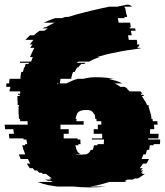

<svg xmlns="http://www.w3.org/2000/svg" viewBox="-52 -808 719 838"><path d="M595 -199H647V-189Q646 -187 646 -184Q646 -181 646 -179H619Q619 -178 618.5 -177Q618 -176 618 -174H602L599 -154H589Q588 -149 587 -144Q586 -139 584 -134H574Q571 -125 566 -114H598Q594 -104 587 -94H572Q566 -84 558 -74H571L562 -64H573L563 -54H572L566 -49H580Q573 -44 565.5 -39Q558 -34 550 -29H537Q535 -28 532.5 -27Q530 -26 527 -24H503Q501 -23 498 -22Q495 -21 492 -19H504Q501 -18 498 -17Q495 -16 492 -14H425Q399 -5 370 1H373Q365 2 356.5 3.5Q348 5 340 6H412Q395 8 377 9Q359 10 339 10Q320 10 302 9Q284 8 267 6H196Q188 5 180 3.5Q172 2 165 1H162Q134 -5 112 -14H179L168 -19H156Q154 -21 151 -22Q148 -23 146 -24H170Q169 -26 166.5 -27Q164 -28 162 -29H175Q162 -38 149 -49H134Q133 -51 132 -52Q131 -53 129 -54H120Q117 -56 114.5 -59Q112 -62 110 -64H99Q95 -68 91 -74H78Q74 -79 71 -84Q68 -89 65 -94H80Q77 -99 74.5 -104Q72 -109 70 -114H38Q33 -125 30 -134H58Q56 -139 54.5 -144Q53 -149 51 -154H50Q49 -159 48 -164Q47 -169 45 -174H58Q57 -176 57 -179H67Q66 -184 65 -189Q64 -194 63 -199H51Q51 -201 50.5 -202Q50 -203 50 -204H-11Q-12 -209 -12.5 -214Q-13 -219 -13 -224H9L6 -244H-30Q-30 -249 -30.5 -254Q-31 -259 -32 -264H69Q69 -268 68.5 -271.5Q68 -275 68 -279H36V-284Q35 -286 35 -289H31Q30 -293 30 -296.5Q30 -300 30 -304V-309H29V-344H31V-349H25V-369H24V-389H34Q34 -392 35 -394H27V-399H36V-409H-10V-419H-8Q-7 -421 -7 -424Q-7 -427 -7 -429H-25Q-25 -433 -24.5 -436.5Q-24 -440 -24 -444H-12Q-12 -449 -11.5 -454Q-11 -459 -10 -464H37Q37 -467 38 -469H37Q38 -473 38 -476.5Q38 -480 39 -484Q40 -486 40 -489Q40 -492 41 -494H48Q50 -499 51 -504.5Q52 -510 53 -514H56Q57 -518 58 -521.5Q59 -525 60 -529H73Q73 -531 73.5 -532Q74 -533 74 -534H35Q35 -536 35.5 -537Q36 -538 36 -539H84Q84 -541 84.5 -542Q85 -543 85 -544H86Q87 -548 88.5 -551.5Q90 -555 91 -559H79L88 -579Q90 -584 93 -589.5Q96 -595 98 -599H80Q82 -603 84.5 -606.5Q87 -610 90 -614H78Q82 -619 86 -624.5Q90 -630 94 -634H59Q64 -639 69 -644.5Q74 -650 79 -654H96Q106 -664 121 -674H141Q145 -676 149 -679Q153 -682 157 -684H134L142 -689H148Q157 -694 167 -699.5Q177 -705 187 -709H138Q150 -714 163 -719.5Q176 -725 190 -729H219Q223 -731 226.5 -732Q230 -733 234 -734H246Q254 -736 262.5 -739Q271 -742 279 -744H278Q297 -749 316.5 -754Q336 -759 357 -764Q373 -768 390 -771.5Q407 -775 425 -779H460Q470 -781 479.5 -783Q489 -785 499 -787Q514 -790 524 -779H490Q492 -776 494 -772.5Q496 -769 496 -764L500 -744H501L503 -734H491L492 -729H462L466 -709H516L519 -689H514L515 -684H538L540 -674H519L523 -654H507L510 -634H545L546 -629Q548 -622 546 -614H557Q554 -604 546 -599H564Q560 -596 555 -596Q526 -592 500.5 -588Q475 -584 453 -579H454Q429 -575 408.5 -569.5Q388 -564 371 -559H383Q373 -555 364 -552Q355 -549 347 -544H346L338 -539H290Q289 -538 287 -537Q285 -536 283 -534H322L316 -529H303Q299 -525 295.5 -521.5Q292 -518 289 -514H286Q279 -506 274 -494H267L263 -484Q262 -480 261.5 -476.5Q261 -473 259 -469H260Q260 -468 259.5 -467Q259 -466 259 -464H212L209 -444H238Q260 -456 287 -464H312Q318 -466 324 -467Q330 -468 337 -469H336Q344 -470 351 -470.5Q358 -471 365 -471Q377 -471 388 -470.5Q399 -470 409 -469H410Q420 -468 428.5 -467Q437 -466 445 -464H421Q438 -460 453.5 -455.5Q469 -451 482 -444H448Q463 -437 474 -429H492Q500 -425 505 -419H503Q506 -417 509 -414Q512 -411 514 -409H561L570 -399H561Q562 -398 563 -397Q564 -396 565 -394H573Q574 -392 577 -389H567Q570 -385 573 -379.5Q576 -374 579 -369H580Q583 -365 585.5 -359.5Q588 -354 590 -349H596L598 -344H596L602 -324Q603 -320 604 -316.5Q605 -313 606 -309H607Q608 -307 608 -304H607Q608 -300 608.5 -296.5Q609 -293 609 -289H614V-284Q615 -282 615 -279H635V-272Q635 -270 635.5 -268Q636 -266 636 -264H620Q621 -260 621 -254.5Q621 -249 621 -244H603V-224H640Q640 -219 640 -214Q640 -209 639 -204H595ZM204 -444H198Q197 -443 197 -440Q199 -441 200.5 -442Q202 -443 204 -444ZM374 -179H401Q401 -182 401 -185.5Q401 -189 402 -193V-199H349V-204H394V-224H357V-244H375V-264H390V-279H370Q370 -282 369 -284V-289H364Q364 -298 361 -304H363L361 -309H359Q354 -320 346 -324Q339 -328 325 -328Q308 -328 300 -324H299Q288 -320 283 -309H284Q282 -305 282 -304H281L278 -289H282V-284Q282 -283 281.5 -282Q281 -281 281 -279H313V-264H212V-244H248V-224H226V-204H287V-199H298Q299 -197 299 -193Q299 -189 299 -185.5Q299 -182 300 -179H290V-174H277Q278 -168 279.5 -163.5Q281 -159 282 -154H283Q288 -138 304 -134H276Q280 -133 284.5 -132.5Q289 -132 294 -132Q299 -132 303.5 -132.5Q308 -133 312 -134H322Q338 -138 344 -154H353Q355 -159 356 -163.5Q357 -168 358 -174H373Q373 -176 373.5 -177Q374 -178 374 -179Z"/></svg>

Font: Rubik Glitch
Style: Regular
Weight: 400
Designer: Hubert and Fischer, NaN
Foundry: Hubert and Fischer, NaN
Version: Version 2.200